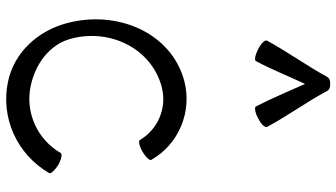

<svg xmlns="http://www.w3.org/2000/svg" viewBox="-253 -809 1086 620"><g transform="rotate(90 290.0 -499.0)"><path d="M177 -782C205 -834 226 -888 251 -941C275 -888 297 -834 324 -782C327 -777 345 -780 363 -790C381 -799 393 -812 390 -818C355 -884 309 -946 274 -1012C270 -1020 260 -1023 251 -1022C241 -1023 232 -1020 228 -1012C192 -946 147 -884 111 -818C108 -812 120 -799 138 -790C157 -780 174 -777 177 -782ZM496 -445C445 -534 340 -577 241 -551C85 -509 11 -334 55 -171C80 -78 149 -2 243 18C360 43 479 -11 539 -115C542 -120 530 -133 513 -144C495 -154 477 -158 474 -152C431 -77 344 -37 258 -55C187 -70 124 -115 105 -185C71 -312 137 -445 260 -478C327 -496 397 -467 432 -408C435 -402 452 -406 470 -416C488 -427 500 -440 496 -445Z"/></g></svg>

Font: Nupuram Light
Style: Regular
Weight: 300
Designer: Santhosh Thottingal (santhosh.thottingal@gmail.com)
Foundry: SMC
Version: Version 1.000